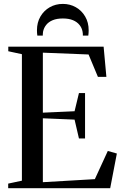

<svg xmlns="http://www.w3.org/2000/svg" viewBox="-20 -988 650 1008"><path d="M95 -39.5V-703.5L23.5 -719V-743H524L538.5 -584.5H494L445 -702L205 -711.5V-396.5L371.5 -404L394.5 -499.5H426.5V-261H394.5L371.5 -360L205 -367V-31.5L478 -47.5L546 -195.5L593.5 -182L558.5 0H23V-24ZM310 -967.5Q347.5 -967.5 378.2 -950Q409 -932.5 427.2 -901.2Q445.5 -870 445.5 -829Q445.5 -821 445 -814.8Q444.5 -808.5 443.5 -801H415Q415 -806 414.8 -811.2Q414.5 -816.5 413.5 -821.5Q410 -841.5 397.2 -857.2Q384.5 -873 363 -882Q341.5 -891 310 -891Q278.5 -891 256.8 -882Q235 -873 222.5 -857.2Q210 -841.5 206 -821.5Q205.5 -816.5 205 -811.2Q204.5 -806 204.5 -801H176Q175 -808.5 174.5 -814.8Q174 -821 174 -829Q174 -870 192.2 -901.2Q210.5 -932.5 241.2 -950Q272 -967.5 310 -967.5Z"/></svg>

Font: Merriweather 120pt
Style: Regular
Weight: 400
Version: Version 2.100